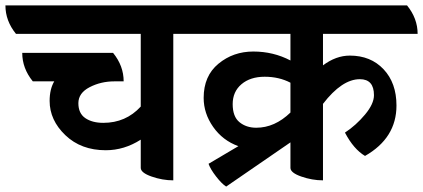

<svg xmlns="http://www.w3.org/2000/svg" viewBox="-69 -645 1560 708"><path d="M707 -520H570V20Q530 20 490 6Q450 -8 450 -26V-130Q389 -91 321 -91Q230 -91 172 -146.5Q114 -202 114 -273Q114 -316 131 -345H52Q13 -393 13 -450H348Q387 -402 387 -345H353Q303 -345 261.5 -323.5Q220 -302 220 -264.5Q220 -227 245.5 -209.5Q271 -192 312 -192Q395 -192 450 -252V-520H-10Q-49 -568 -49 -625H668Q707 -577 707 -520Z M1122 -520V-404Q1170 -440 1221 -440Q1298 -440 1345.5 -389.5Q1393 -339 1393 -256Q1393 -136 1277 -70Q1235 -95 1203 -156Q1244 -183 1277 -222.5Q1310 -262 1310 -294Q1310 -353 1258 -353Q1192 -353 1122 -262V20Q1082 20 1042 6Q1002 -8 1002 -26V-120L765 43Q749 33 728 6Q707 -21 700 -41L810 -106Q752 -127 717 -177Q682 -227 682 -284Q682 -365 736.5 -410Q791 -455 865 -455Q939 -455 1002 -422V-520H648Q609 -568 609 -625H1432Q1471 -577 1471 -520ZM1002 -340Q960 -362 907 -362Q854 -362 821.5 -334.5Q789 -307 789 -261Q789 -215 814 -194.5Q839 -174 876 -174Q944 -174 1002 -230Z"/></svg>

Font: Karma
Style: Bold
Weight: 700
Designer: Joana Correia
Foundry: Indian Type Foundry
Version: Version 1.202;PS 1.0;hotconv 1.0.78;makeotf.lib2.5.61930; tt